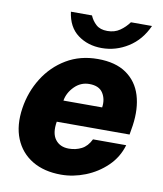

<svg xmlns="http://www.w3.org/2000/svg" viewBox="-82 -780 726 857"><g transform="rotate(10 281.0 -352.0)"><path d="M252.5 10Q175 10 121.2 -22.5Q67.5 -55 43.5 -114Q19.5 -173 31.5 -252.5Q43 -328 82.2 -390.5Q121.5 -453 183.5 -490Q245.5 -527 325.5 -527Q406 -527 455.2 -492.8Q504.5 -458.5 522.8 -398.8Q541 -339 530 -262L523 -219.5H193Q184 -166.5 205 -138.5Q226 -110.5 266.5 -110.5Q298 -110.5 324 -123.8Q350 -137 366 -170H516.5Q500 -113.5 458.2 -73.2Q416.5 -33 362 -11.5Q307.5 10 252.5 10ZM206 -317.5H381.5Q387 -355.5 369.2 -383Q351.5 -410.5 307.5 -410.5Q268.5 -410.5 240.2 -382Q212 -353.5 206 -317.5ZM333 -578Q270 -578 224.5 -611.8Q179 -645.5 170 -714H265.5Q275 -691 293.5 -674.2Q312 -657.5 344.5 -657.5Q377.5 -657.5 401.2 -674Q425 -690.5 442 -714H537.5Q508 -648 452.5 -613Q397 -578 333 -578Z"/></g></svg>

Font: Public Sans ExtraBold
Style: Italic
Weight: 800
Italic angle: -8°
Designer: The Public Sans project authors (U.S. Web Design System). Libre Franklin designed by Pablo Impallari and Rodrigo Fuenzal
Version: Version 1.007; ttfautohint (v1.8.1) -l 8 -r 50 -G 200 -x 14 